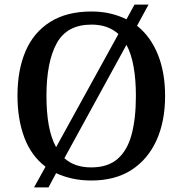

<svg xmlns="http://www.w3.org/2000/svg" viewBox="-20 -775 794 835"><path d="M178 -50Q116 -97 86 -176.5Q56 -256 56 -359Q56 -470 91 -552Q126 -634 198 -679.5Q270 -725 378 -725Q422 -725 460 -716Q498 -707 530 -691L565 -755H626L576 -663Q635 -616 666.5 -538Q698 -460 698 -358Q698 -247 660.5 -164.5Q623 -82 552 -36Q481 10 377 10Q333 10 294.5 1.5Q256 -7 224 -22L191 40H128ZM377 -47Q449 -47 491.5 -84Q534 -121 552.5 -190.5Q571 -260 571 -358Q571 -429 561 -485Q551 -541 530 -580L260 -87Q282 -67 311 -57Q340 -47 377 -47ZM495 -627Q473 -647 444 -657.5Q415 -668 378 -668Q271 -668 226.5 -586.5Q182 -505 182 -358Q182 -287 192 -231Q202 -175 224 -135Z"/></svg>

Font: Noto Serif Armenian Medium
Style: Regular
Weight: 500
Version: Version 2.007